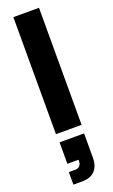

<svg xmlns="http://www.w3.org/2000/svg" viewBox="-189 -740 636 1079"><g transform="rotate(-20 129.0 -200.0)"><path d="M52.5 0V-700H205.8V0ZM47.5 300V225H85Q104.2 225 113.3 214.2Q122.5 203.3 122.5 187.5V178.3H55.8V50H202.5V195Q202.5 243.3 177.1 271.7Q151.7 300 98.3 300Z"/></g></svg>

Font: Funnel Display ExtraBold
Style: Regular
Weight: 800
Designer: NORD ID, Kristian Moeller
Foundry: Dicotype
Version: Version 1.000